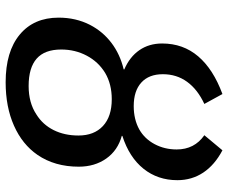

<svg xmlns="http://www.w3.org/2000/svg" viewBox="-82 -686 777 653"><g transform="rotate(90 306.5 -359.5)"><path d="M340.8 -425.8Q386.2 -425.8 420.4 -444.8Q452.1 -462.9 470.2 -496.8Q488.3 -530.8 488.3 -571.8Q488.3 -632.3 439.9 -666L491.2 -727.5Q541 -701.2 566.9 -662.4Q592.8 -623.5 592.8 -574.2Q592.8 -507.8 554 -459.2Q515.1 -410.6 442.4 -387.2L441.9 -385.3Q491.7 -371.6 519.3 -332.3Q546.9 -293 546.9 -238.8Q546.9 -157.2 506.8 -98.6Q471.2 -46.9 407.5 -18.6Q343.8 9.8 259.8 9.8Q155.3 9.8 97.7 -38.1Q40 -85.9 40 -170.4Q40 -229 64.5 -276.9Q86.9 -320.3 125.7 -349.9Q164.6 -379.4 215.8 -391.6L216.3 -393.6Q173.3 -412.1 150.6 -445.1Q127.9 -478 127.9 -522.5Q127.9 -593.8 171.6 -645Q215.3 -696.3 299.8 -727.5L333.5 -666Q284.2 -643.1 258.3 -607.4Q232.4 -571.8 232.4 -524.9Q232.4 -477.5 260.7 -451.7Q289.1 -425.8 340.8 -425.8ZM317.4 -351.1Q266.1 -351.1 228 -328.6Q190.4 -305.7 169.4 -266.1Q148.4 -226.6 148.4 -179.2Q148.4 -123 179.4 -95.7Q210.4 -68.4 272.5 -68.4Q329.6 -68.4 369.1 -94.7Q403.8 -116.2 422.4 -153.3Q440.9 -190.4 440.9 -237.8Q440.9 -291 408.7 -321Q376.5 -351.1 317.4 -351.1Z"/></g></svg>

Font: Arimo Medium
Style: Italic
Weight: 500
Italic angle: -12°
Designer: Steve Matteson
Foundry: Monotype Imaging Inc.
Version: Version 1.33